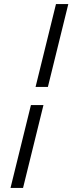

<svg xmlns="http://www.w3.org/2000/svg" viewBox="-20 -880 358 950"><path d="M217 -450H156L257 -860H318ZM94 50H32L133 -360H195Z"/></svg>

Font: TypoPRO Sinkin Sans
Style: 300 Light Italic
Weight: 300
Italic angle: -112°
Designer: Keith Bates
Foundry: K-Type
Version: Sinkin Sans (version 1.0)  by Keith Bates   •   © 2014   www